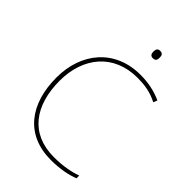

<svg xmlns="http://www.w3.org/2000/svg" viewBox="-263 -1069 1139 1139"><g transform="rotate(45 307.0 -499.5)"><path d="M386 -958C366 -958 361 -943 361 -927C361 -910 366 -896 386 -896C410 -896 413 -910 413 -927C413 -943 410 -958 386 -958ZM405 -750C460 -750 516 -743 573 -713L583 -738C528 -763 470 -775 405 -775C191 -775 63 -619 63 -411C63 -190 174 -41 386 -41C465 -41 526 -55 570 -72V-95C522 -78 463 -66 386 -66C189 -66 90 -204 90 -411C90 -606 204 -750 405 -750Z"/></g></svg>

Font: Noto Sans Tamil UI Thin
Style: Regular
Weight: 100
Designer: Jelle Bosma - Monotype Design Team
Foundry: Monotype Imaging Inc.
Version: Version 2.004